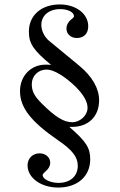

<svg xmlns="http://www.w3.org/2000/svg" viewBox="-20 -696 540 864"><path d="M374 -211C374 -177 341 -146 305 -146C267 -146 230 -169 169 -229C135 -263 123 -285 123 -317C123 -355 152 -383 190 -383C222 -383 273 -352 321 -305C356 -270 374 -238 374 -211ZM200 -513C180 -530 166 -558 166 -584C166 -626 200 -655 251 -655C286 -655 313 -641 313 -623C313 -620 311 -617 305 -612C289 -601 279 -584 279 -568C279 -543 298 -525 326 -525C358 -525 377 -545 377 -578C377 -634 322 -676 249 -676C166 -676 110 -627 110 -554C110 -500 130 -470 210 -404C200 -405 191 -405 184 -405C119 -405 70 -354 70 -286C70 -212 119 -149 241 -65C306 -21 330 11 330 50C330 97 296 127 243 127C206 127 172 110 172 92C172 88 176 83 183 77C199 64 206 50 206 36C206 12 185 -6 158 -6C127 -6 104 17 104 48C104 104 164 148 242 148C329 148 386 97 386 21C386 -31 367 -60 292 -125H304C378 -125 426 -172 426 -245C426 -298 395 -352 337 -400Z"/></svg>

Font: XITS Math
Style: Regular
Weight: 400
Designer: MicroPress Inc., with final additions and corrections provided by Coen Hoffman, Elsevier (retired)
Version: Version 1.302